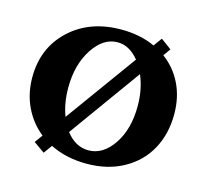

<svg xmlns="http://www.w3.org/2000/svg" viewBox="-78 -561 714 664"><g transform="rotate(15 279.0 -229.5)"><path d="M130.9 13.7 91.3 -14.2 111.8 -42.5Q70.8 -75.2 48.1 -123Q25.4 -170.9 25.4 -228.5Q25.4 -334 96.9 -400.6Q168.5 -467.3 281.2 -467.3Q348.6 -467.3 401.9 -442.9L423.8 -473.1L461.9 -444.8L443.4 -418.9Q485.8 -387.7 509.3 -339.6Q532.7 -291.5 532.7 -231.4Q532.7 -161.6 503.2 -106.7Q473.6 -51.8 416.5 -19.8Q359.4 12.2 283.2 12.2Q210.4 12.2 152.8 -16.6ZM154.8 -226.1Q154.8 -170.4 171.9 -125.5L356 -379.9Q322.3 -421.4 279.8 -421.4Q228.5 -421.4 191.7 -364.7Q154.8 -308.1 154.8 -226.1ZM277.8 -34.2Q329.6 -34.2 366.5 -88.6Q403.3 -143.1 403.3 -226.1Q403.3 -286.1 382.3 -335L197.3 -78.1Q231 -34.2 277.8 -34.2Z"/></g></svg>

Font: Elstob 6pt SemiBold
Style: Regular
Weight: 600
Designer: Peter S. Baker
Version: Version 1.015